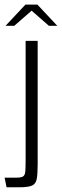

<svg xmlns="http://www.w3.org/2000/svg" viewBox="-20 -793 263 813"><path d="M7.8 0 -0.5 -40.8H50.5Q69.5 -40.8 77.5 -45.8Q85.5 -50.8 87 -65.8Q88.5 -80.8 88.5 -111.8V-620H139.5V-97.7Q139.5 -56.7 135.6 -35.4Q131.7 -14.2 115.3 -7.1Q98.8 0 61.5 0ZM3.5 -683.8 87.7 -773.5H138.3L222.5 -683.8H187L113.8 -747.8L40.5 -683.8Z"/></svg>

Font: Smooch Sans Thin
Style: Regular
Weight: 100
Designer: Robert E. Leuschke
Foundry: Robert E. Leuschke
Version: Version 1.010